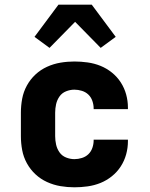

<svg xmlns="http://www.w3.org/2000/svg" viewBox="-20 -790 640 818"><path d="M297 8Q267 8 237.5 3Q208 -2 180.5 -14.5Q153 -27 131 -47.5Q109 -68 94.5 -94.5Q80 -121 74.5 -150.5Q69 -180 69 -210V-310Q69 -340 74.5 -369.5Q80 -399 94.5 -425.5Q109 -452 131 -472.5Q153 -493 180.5 -505.5Q208 -518 237.5 -523Q267 -528 297 -528Q325 -528 353.5 -524Q382 -520 408 -509.5Q434 -499 456.5 -481Q479 -463 494.5 -439Q510 -415 517.5 -387.5Q525 -360 525 -332V-325H379V-328Q379 -344 373.5 -360Q368 -376 356.5 -387Q345 -398 329 -403Q313 -408 297 -408Q279 -408 261.5 -401Q244 -394 233.5 -379Q223 -364 219 -346Q215 -328 215 -310V-210Q215 -192 219 -174Q223 -156 233.5 -141Q244 -126 261.5 -119Q279 -112 297 -112Q313 -112 329 -117Q345 -122 356.5 -133Q368 -144 373.5 -160Q379 -176 379 -192V-195H525V-188Q525 -160 517.5 -132.5Q510 -105 494.5 -81Q479 -57 456.5 -39Q434 -21 408 -10.5Q382 0 353.5 4Q325 8 297 8ZM191 -586 127 -633 229 -770H371L473 -633L409 -586L300 -697Z"/></svg>

Font: Iosevka Heavy Extended
Style: Regular
Weight: 900
Width: 7
Monospace: yes
Designer: Belleve Invis
Foundry: Belleve Invis
Version: Version 32.5.0; ttfautohint (v1.8.4)